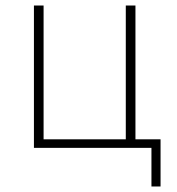

<svg xmlns="http://www.w3.org/2000/svg" viewBox="-20 -536 640 696"><path d="M529 0H103V-516H138V-31H436V-516H471V-31H562V140H529Z"/></svg>

Font: IBM Plex Mono ExtraLight
Style: Regular
Weight: 200
Monospace: yes
Designer: Mike Abbink, Paul van der Laan, Pieter van Rosmalen
Foundry: Bold Monday
Version: Version 2.3